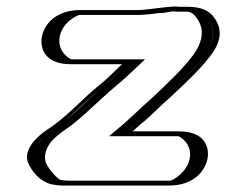

<svg xmlns="http://www.w3.org/2000/svg" viewBox="-20 -562 697 592"><path d="M600 -74C592 -29 547 10 502 10H185C173 10 160 9 146 6C123 -2 99 -30 88 -52C75 -79 88 -113 112 -137C122 -146 133 -156 146 -165C174 -182 197 -204 221 -226C250 -252 279 -281 310 -306C326 -319 357 -350 373 -364H198C152 -364 121 -403 129 -448C137 -493 182 -531 228 -531H406C426 -531 457 -537 477 -537L487 -539C499 -541 511 -542 522 -542C527 -541 531 -541 535 -541H560C584 -541 603 -532 616 -516C645 -480 646 -438 607 -386C571 -338 525 -297 482 -256C445 -226 408 -186 372 -157H532C577 -157 608 -119 600 -74ZM585 -74C591 -111 566 -142 529 -142H333L363 -168C398 -196 435 -233 473 -266C515 -306 560 -349 595 -394C630 -441 629 -475 604 -506C593 -519 578 -526 558 -526H533C528 -526 524 -526 518 -527C510 -527 497 -526 487 -524L476 -522H474C456 -522 426 -516 403 -516H225C187 -516 151 -485 144 -448C137 -411 164 -379 201 -379H410L382 -354C367 -340 336 -309 318 -295C261 -250 216 -195 153 -153C127 -134 84 -97 102 -61C112 -42 133 -16 152 -9C165 -7 177 -5 188 -5H505C541 -5 579 -37 585 -74ZM585 -74C579 -37 541 -5 505 -5H188C177 -5 165 -7 152 -9C133 -16 112 -42 102 -61C84 -97 127 -134 153 -153C183 -172 206 -194 230 -216C259 -243 288 -271 318 -295C336 -309 367 -340 382 -354L410 -379H201C164 -379 137 -411 144 -448C151 -485 187 -516 225 -516H403C426 -516 456 -522 474 -522H476L487 -524C497 -526 510 -527 518 -527C524 -526 528 -526 533 -526H558C578 -526 593 -519 604 -506C629 -475 630 -441 595 -394C560 -349 515 -306 473 -266C435 -233 398 -196 363 -168L333 -142H529C566 -142 591 -111 585 -74ZM522 -542H521C512 -542 498 -541 487 -539L477 -537C456 -537 427 -531 406 -531H228C182 -531 137 -493 129 -448C121 -403 152 -364 198 -364H373C360 -353 326 -318 310 -306C254 -260 207 -204 146 -165C113 -144 66 -96 88 -52C99 -30 121 -3 145 6C157 11 174 10 185 10H502C547 10 592 -29 600 -74C608 -119 577 -157 532 -157H372C380 -164 392 -175 404 -184C424 -201 460 -237 482 -256C524 -296 571 -339 607 -386C646 -438 644 -481 616 -516C603 -532 584 -541 560 -541H535C531 -541 527 -541 522 -542ZM565 -74C558 -32 514 -6 505 -5H188C183 -5 175 -6 167 -7C153 -14 132 -39 123 -57C112 -80 123 -111 144 -132C153 -141 163 -149 175 -158C206 -178 229 -199 253 -221C282 -247 312 -276 341 -300C360 -315 390 -344 405 -358L427 -379H201C196 -379 156 -402 164 -448C172 -495 221 -516 225 -516H403C437 -516 467 -522 474 -522H482L499 -525C506 -526 511 -527 515 -527C522 -526 527 -526 533 -526H558C560 -526 571 -526 583 -511C609 -479 611 -440 574 -390C539 -344 493 -302 451 -262C414 -230 376 -191 341 -163L316 -142H529C537 -141 573 -117 565 -74ZM525 -542C493 -542 429 -531 406 -531H228C148 -531 115 -483 109 -448C103 -413 118 -364 198 -364H356C339 -348 307 -315 288 -301C231 -255 186 -201 124 -161C93 -141 48 -97 68 -57C78 -36 97 -9 128 3C143 9 166 10 185 10H502C581 10 614 -39 620 -74C626 -109 611 -157 532 -157H389C402 -168 412 -179 426 -189C446 -206 481 -242 504 -261C546 -301 593 -343 629 -390C666 -439 665 -477 637 -512C625 -527 603 -541 560 -541H535C534 -541 527 -542 525 -542Z"/></svg>

Font: Blanket
Style: Black
Weight: 900
Foundry: Cannot Into Space Fonts
Version: Version 0.9